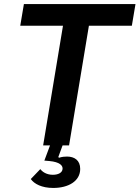

<svg xmlns="http://www.w3.org/2000/svg" viewBox="-20 -718 689 948"><path d="M243 210C317 210 376 177 376 116C376 73 347 55 311 55C300 55 286 56 271 61L268 57L289 0H321L419 -591H631L649 -698H98L80 -591H291L193 0H227L199 75L223 77C277 82 289 100 289 114C289 135 267 145 241 145C209 145 189 130 179 117L132 166C149 190 186 210 243 210Z"/></svg>

Font: IBM Plex Mono SmBld
Style: Italic
Weight: 600
Italic angle: -9.5°
Monospace: yes
Designer: Mike Abbink, Paul van der Laan, Pieter van Rosmalen
Foundry: Bold Monday
Version: Version 2.004